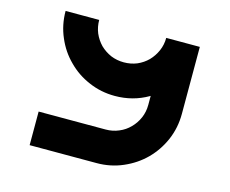

<svg xmlns="http://www.w3.org/2000/svg" viewBox="-113 -1000 1386 1159"><g transform="rotate(15 579.5 -420.5)"><path d="M370.1 -839.8Q370.1 -796.9 385.7 -758.8Q402.3 -720.7 430.7 -691.4Q460 -663.1 498 -646.5Q536.1 -630.9 579.1 -630.9Q579.1 -560.5 579.1 -420.9Q492.2 -420.9 416 -454.1Q339.8 -486.3 283.2 -543.9Q225.6 -600.6 193.4 -676.8Q160.2 -752.9 160.2 -839.8Q212.9 -839.8 264.6 -839.8Q317.4 -839.8 370.1 -839.8ZM579.1 -630.9Q623 -630.9 661.1 -646.5Q699.2 -663.1 727.5 -691.4Q755.9 -720.7 772.5 -758.8Q789.1 -796.9 789.1 -839.8Q859.4 -839.8 999 -839.8Q999 -779.3 982.4 -723.6Q965.8 -667 935.5 -619.1Q879.9 -529.3 786.1 -475.6Q692.4 -420.9 579.1 -420.9Q579.1 -473.6 579.1 -525.4Q579.1 -578.1 579.1 -630.9ZM999 -420.9Q999 -334 965.8 -256.8Q932.6 -180.7 876 -124Q819.3 -67.4 742.2 -34.2Q666 -1 579.1 -1Q579.1 -71.3 579.1 -210.9Q623 -210.9 661.1 -227.5Q699.2 -243.2 727.5 -272.5Q755.9 -300.8 772.5 -338.9Q789.1 -377 789.1 -420.9Q841.8 -420.9 893.6 -420.9Q946.3 -420.9 999 -420.9ZM579.1 -210.9Q579.1 -140.6 579.1 -1Q439.5 -1 160.2 -1Q160.2 -71.3 160.2 -210.9Q299.8 -210.9 579.1 -210.9ZM999 -420.9Q928.7 -420.9 789.1 -420.9Q789.1 -560.5 789.1 -838.9Q859.4 -838.9 999 -838.9Q999 -700.2 999 -420.9Z"/></g></svg>

Font: CornerV20
Style: Regular
Weight: 400
Designer: Olivier Tavernier
Version: Version 20